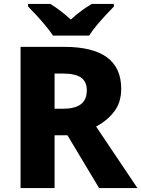

<svg xmlns="http://www.w3.org/2000/svg" viewBox="-20 -951 715 971"><path d="M305 -714Q593 -714 593 -502Q593 -432 556.5 -385.5Q520 -339 466 -311L675 0H481L321 -267H256V0H84V-714ZM298 -579H256V-401H298Q358 -401 388.5 -423.5Q419 -446 419 -495Q419 -538 390 -558.5Q361 -579 298 -579ZM248 -771Q233 -794 210.5 -821Q188 -848 164.5 -873.5Q141 -899 122 -918V-931H235Q261 -915 286.5 -895.5Q312 -876 338 -852Q364 -876 391 -896Q418 -916 444 -931H556V-918Q538 -900 514.5 -874.5Q491 -849 468 -821.5Q445 -794 431 -771Z"/></svg>

Font: Noto Kufi Arabic ExtraBold
Style: Regular
Weight: 800
Designer: Monotype Design Team, David Williams, Khaled Hosny
Foundry: Google LLC
Version: Version 2.109; ttfautohint (v1.8.4.7-5d5b)